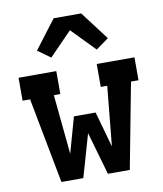

<svg xmlns="http://www.w3.org/2000/svg" viewBox="-85 -837 771 907"><g transform="rotate(-10 300.0 -384.0)"><path d="M136 0 58 -410H22V-520H203V-410H172L200 -124L248 -295H352L400 -124L428 -410H397V-520H578V-410H542L464 0H359L300 -205L241 0ZM191 -587 130 -631 234 -768H366L470 -631L409 -587L300 -699Z"/></g></svg>

Font: Iosevka HT Extrabold Extended
Style: Regular
Weight: 800
Width: 7
Monospace: yes
Designer: Belleve Invis
Foundry: Belleve Invis
Version: Version 32.3.0; ttfautohint (v1.8.4)